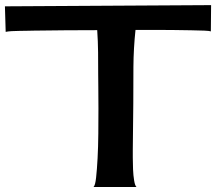

<svg xmlns="http://www.w3.org/2000/svg" viewBox="-130 -744 860 764"><path d="M409.2 -625Q401.4 -551.8 400.9 -478.5Q400.4 -405.3 400.4 -332Q400.4 -285.2 399.4 -239.3Q398.4 -193.4 398.4 -146.5Q398.4 -138.7 398.4 -116.7Q398.4 -94.7 399.4 -70.3Q400.4 -45.9 403.8 -25.4Q407.2 -4.9 413.1 0H242.2Q249 -5.9 252.4 -37.6Q255.9 -69.3 258.3 -114.3Q260.7 -159.2 261.2 -211.9Q261.7 -264.6 261.7 -312.5Q261.7 -360.4 261.2 -397Q260.7 -433.6 260.7 -448.2Q260.7 -492.2 260.3 -536.1Q259.8 -580.1 256.8 -624Q193.4 -624 130.9 -623.5Q68.4 -623 4.9 -622.1Q-4.9 -622.1 -20 -621.6Q-35.2 -621.1 -51.8 -621.1Q-68.4 -621.1 -83.5 -620.1Q-98.6 -619.1 -107.4 -617.2L-110.4 -718.8L710 -723.6L709 -619.1Q705.1 -621.1 683.1 -622.1Q661.1 -623 630.4 -623.5Q599.6 -624 564 -624.5Q528.3 -625 496.6 -625Q464.8 -625 440.9 -625Q417 -625 409.2 -625Z"/></svg>

Font: Cherry Cream Soda
Style: Regular
Weight: 400
Designer: Font Diner, Inc
Foundry: Font Diner, Inc
Version: Version 1.000